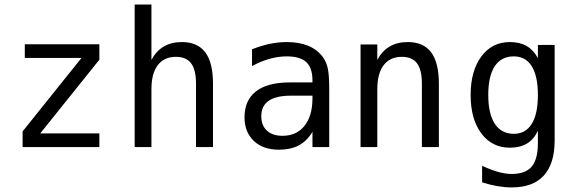

<svg xmlns="http://www.w3.org/2000/svg" viewBox="-20 -651 2540 850"><path d="M89.8 -455.1H419.9V-386.7L158.2 -60.5H419.9V0H80.1V-69.3L340.8 -394.5H89.8Z M922.9 -281.2V0H847.7V-281.2Q847.7 -341.8 826.2 -370.6Q804.7 -399.4 758.8 -399.4Q707 -399.4 678.7 -362.8Q650.4 -326.2 650.4 -255.9V0H576.2V-630.9H650.4V-385.7Q670.9 -424.8 704.6 -444.8Q738.3 -464.8 785.2 -464.8Q854.5 -464.8 888.7 -419.4Q922.9 -374 922.9 -281.2Z M1293 -227.5H1268.6Q1203.1 -227.5 1169.9 -205.1Q1136.7 -182.6 1136.7 -136.7Q1136.7 -95.7 1161.6 -72.8Q1186.5 -49.8 1230.5 -49.8Q1292 -49.8 1327.1 -92.8Q1362.3 -135.7 1363.3 -211.9V-227.5ZM1437.5 -258.8V0H1363.3V-67.4Q1338.9 -26.4 1302.7 -7.3Q1266.6 11.7 1214.8 11.7Q1144.5 11.7 1103.5 -27.3Q1062.5 -66.4 1062.5 -131.8Q1062.5 -207 1113.3 -246.6Q1164.1 -286.1 1262.7 -286.1H1363.3V-297.9Q1362.3 -352.5 1335 -377Q1307.6 -401.4 1249 -401.4Q1210.9 -401.4 1171.9 -390.1Q1132.8 -378.9 1095.7 -358.4V-432.6Q1136.7 -449.2 1174.8 -457Q1212.9 -464.8 1249 -464.8Q1304.7 -464.8 1344.7 -448.2Q1384.8 -431.6 1409.2 -398.4Q1424.8 -377.9 1431.2 -348.1Q1437.5 -318.4 1437.5 -258.8Z M1922.9 -281.2V0H1847.7V-281.2Q1847.7 -341.8 1826.2 -370.6Q1804.7 -399.4 1758.8 -399.4Q1707 -399.4 1678.7 -362.8Q1650.4 -326.2 1650.4 -255.9V0H1576.2V-454.1H1650.4V-385.7Q1670.9 -424.8 1704.6 -444.8Q1738.3 -464.8 1785.2 -464.8Q1854.5 -464.8 1888.7 -419.4Q1922.9 -374 1922.9 -281.2Z M2361.3 -230.5Q2361.3 -314.5 2334 -357.9Q2306.6 -401.4 2254.9 -401.4Q2199.2 -401.4 2170.4 -357.9Q2141.6 -314.5 2141.6 -230.5Q2141.6 -146.5 2170.9 -102.5Q2200.2 -58.6 2254.9 -58.6Q2306.6 -58.6 2334 -102.5Q2361.3 -146.5 2361.3 -230.5ZM2435.5 -29.3Q2435.5 73.2 2387.7 126Q2339.8 178.7 2245.1 178.7Q2214.8 178.7 2181.2 172.9Q2147.5 167 2114.3 156.2V83Q2154.3 101.6 2186.5 110.4Q2218.8 119.1 2245.1 119.1Q2306.6 119.1 2334 86.4Q2361.3 53.7 2361.3 -17.6V-21.5V-72.3Q2343.8 -34.2 2313 -15.6Q2282.2 2.9 2237.3 2.9Q2158.2 2.9 2110.8 -60.5Q2063.5 -124 2063.5 -230.5Q2063.5 -336.9 2110.8 -400.9Q2158.2 -464.8 2237.3 -464.8Q2281.2 -464.8 2311.5 -447.3Q2341.8 -429.7 2361.3 -393.6V-452.1H2435.5Z"/></svg>

Font: BabelStone Mayan Numerals
Style: Regular
Weight: 400
Designer: Andrew West
Foundry: BabelStone
Version: Version 11.000 June 09, 2018